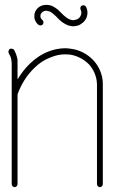

<svg xmlns="http://www.w3.org/2000/svg" viewBox="-20 -770 539 788"><path d="M28 -511V-15C28 -8 33 -2 40 -2C47 -2 52 -8 52 -15V-383C67 -424 90 -462 122 -492C141 -511 164 -526 189 -535C208 -543 228 -547 248 -547C254 -547 260 -546 266 -546C296 -542 324 -527 345 -506C363 -486 377 -458 378 -425V-15C378 -8 383 -2 390 -2C397 -2 402 -8 402 -15V-426C402 -462 387 -497 363 -523C338 -549 305 -566 270 -570C262 -571 255 -572 248 -572C224 -572 201 -567 180 -559C151 -548 126 -531 104 -510C84 -491 66 -468 52 -444V-512C52 -517 52 -522 52 -524C50 -538 45 -552 38 -565C34 -570 26 -572 20 -569C15 -565 13 -557 16 -551C22 -542 26 -532 27 -521C27 -519 28 -515 28 -511ZM122 -692C125 -683 130 -674 138 -668C144 -664 152 -665 156 -670C160 -676 159 -684 154 -688C151 -690 148 -694 146 -699C146 -700 146 -702 146 -704C146 -706 146 -709 147 -712C149 -716 153 -720 156 -722C160 -724 164 -726 170 -726C175 -725 181 -724 186 -722C189 -720 194 -717 201 -711C212 -702 221 -690 234 -680C242 -674 250 -670 259 -666C266 -664 274 -662 281 -662C284 -662 286 -663 289 -663C301 -664 310 -669 317 -675C325 -680 332 -689 336 -700C338 -706 339 -712 339 -718C339 -726 337 -734 333 -742C330 -748 323 -750 316 -747C310 -744 308 -737 311 -730C313 -727 314 -722 314 -718C314 -714 313 -711 312 -708C310 -702 306 -697 302 -694C298 -691 293 -689 286 -688C284 -688 283 -687 281 -687C277 -687 272 -688 267 -690C261 -692 255 -696 250 -700C239 -708 230 -719 218 -730C212 -735 205 -740 197 -744C189 -748 180 -750 170 -750C159 -750 150 -747 143 -743C135 -738 128 -730 124 -721C122 -716 121 -710 121 -704C121 -700 121 -696 122 -692Z"/></svg>

Font: LS
Style: Light
Weight: 300
Designer: BSozoo
Foundry: BSozoo
Version: Version 001.000